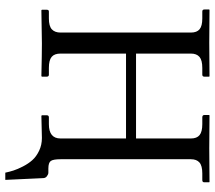

<svg xmlns="http://www.w3.org/2000/svg" viewBox="-64 -622 827 740"><g transform="rotate(90 350.0 -252.5)"><path d="M512.2 0 426.8 2 424.8 0V-19Q424.8 -26.9 433.1 -26.9H459Q514.2 -26.9 514.2 -71.8V-324.2H187V-71.8Q187 -48.3 199.7 -37.6Q212.4 -26.9 242.2 -26.9H268.1Q275.9 -26.9 275.9 -19V0L273.9 2Q188 0 147.9 0L20 2L18.1 0V-19Q18.1 -26.9 24.9 -26.9H51.8Q81.1 -26.9 93.5 -38.3Q106 -49.8 106 -71.8V-574.2Q106 -597.2 93.3 -607.7Q80.6 -618.2 51.8 -618.2H24.9Q17.1 -618.2 17.1 -626V-645L19 -646Q106 -645 145 -645L273.9 -646L275.9 -645V-626Q275.9 -618.2 268.1 -618.2H242.2Q212.4 -618.2 199.7 -607.2Q187 -596.2 187 -574.2V-362.8H514.2V-574.2Q514.2 -597.2 501.2 -607.7Q488.3 -618.2 459 -618.2H433.1Q423.8 -618.2 423.8 -626V-645L425.8 -646Q512.7 -645 551.8 -645L681.2 -646L683.1 -645V-626Q683.1 -618.2 674.8 -618.2H648.9Q619.1 -618.2 606.7 -607.2Q594.2 -596.2 594.2 -574.2V-71.8Q594.2 -43.9 600.8 -34.4Q607.4 -24.9 629.9 -24.9H646Q652.3 -24.9 659.7 -19.3Q667 -13.7 667 -4.9L673.8 141.1H646Q642.6 125 637.7 109.6Q632.8 94.2 622.1 73.2Q611.3 52.2 597.7 36.9Q584 21.5 561.5 10.7Q539.1 0 512.2 0Z"/></g></svg>

Font: Linux Biolinum G
Style: Regular
Weight: 400
Designer: Philipp H. Poll
Foundry: Philipp H. Poll
Version: Version 1.1.0 ; ttfautohint (v1.6)